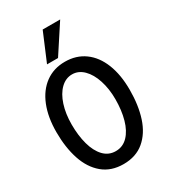

<svg xmlns="http://www.w3.org/2000/svg" viewBox="-236 -1093 1072 1217"><g transform="rotate(-30 300.0 -484.0)"><path d="M31 -375Q31 -483.5 63.5 -564.8Q96 -646 156.8 -690.5Q217.5 -735 300 -735Q383 -735 443.2 -691.2Q503.5 -647.5 535.8 -566.5Q568 -485.5 568 -376Q568 -262.5 539.5 -175Q511 -87.5 451 -37Q391 13.5 300 13.5Q209.5 13.5 149.2 -37Q89 -87.5 60 -175Q31 -262.5 31 -375ZM459.5 -369.5Q459.5 -445.5 439.2 -508Q419 -570.5 382.5 -606.8Q346 -643 299.5 -643Q253 -643 216.2 -607.5Q179.5 -572 159.2 -509.2Q139 -446.5 139 -368.5Q139 -287.5 156.8 -222.8Q174.5 -158 210.2 -120.2Q246 -82.5 298 -82.5Q350 -82.5 386.5 -120.2Q423 -158 441.2 -223Q459.5 -288 459.5 -369.5ZM194.5 -777 281 -982H409L275 -777Z"/></g></svg>

Font: JuliaMono Medium
Style: Regular
Weight: 500
Monospace: yes
Designer: cormullion
Foundry: corm
Version: Version 0.054; ttfautohint (v1.8.4)